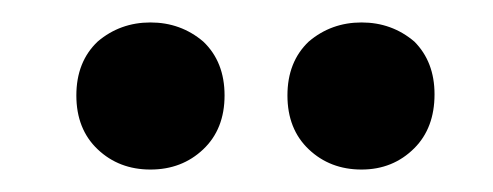

<svg xmlns="http://www.w3.org/2000/svg" viewBox="-20 -709 439 171"><path d="M349 -577Q330 -558 302 -558Q274 -558 255 -576Q236 -594 236 -624Q236 -654 255 -672Q275 -689 302 -689Q329 -689 349 -672Q367 -654 367 -625Q367 -595 349 -577ZM67 -672Q87 -689 114 -689Q141 -689 161 -672Q180 -654 180 -624Q180 -594 161 -576Q142 -558 114 -558Q86 -558 67 -576Q48 -594 48 -624Q48 -654 67 -672Z"/></svg>

Font: Rilu
Style: Bold
Weight: 500
Designer: Alí Sinisterra
Foundry: Alí Sinisterra
Version: ""